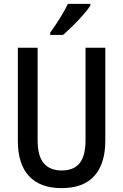

<svg xmlns="http://www.w3.org/2000/svg" viewBox="-20 -960 635 990"><path d="M523 -235Q523 -116 466.5 -53Q410 10 297 10Q187 10 129.5 -52Q72 -114 72 -234V-714H174V-236Q174 -155 206 -118Q238 -81 298 -81Q361 -81 391 -119Q421 -157 421 -237V-714H523ZM446 -931Q433 -911 408 -882.5Q383 -854 355 -826.5Q327 -799 305 -780H239V-792Q265 -828 289.5 -867Q314 -906 330 -940H446Z"/></svg>

Font: Noto Sans Myanmar Condensed Medium
Style: Regular
Weight: 500
Width: 3
Designer: Monotype Design Team
Foundry: Monotype Imaging Inc.
Version: Version 2.107; ttfautohint (v1.8.4.7-5d5b)